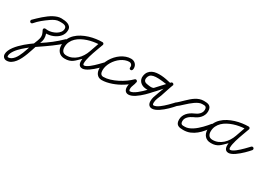

<svg xmlns="http://www.w3.org/2000/svg" viewBox="-117 -1157 3162 2294"><g transform="rotate(30 1464.0 -10.0)"><path d="M-20 -159.7Q-29.8 -159.7 -35.2 -166.7Q-40.5 -173.8 -40.5 -182.6Q-40.5 -190.9 -35.2 -196.3Q-14.2 -217.3 9.5 -240Q33.2 -262.7 58.3 -284.4Q83.5 -306.2 109.9 -325.7Q136.2 -345.2 162.8 -359.6Q189.5 -374 216.1 -382.3Q242.7 -390.6 267.6 -390.1Q289.1 -389.6 313.5 -387Q337.9 -384.3 358.6 -375.7Q379.4 -367.2 393.1 -350.6Q406.7 -334 406.7 -305.7Q406.7 -279.8 397.7 -257.3Q388.7 -234.9 373.3 -216.8Q357.9 -198.7 337.2 -184.6Q316.4 -170.4 293.5 -160.6Q270.5 -150.9 246.1 -146Q221.7 -141.1 198.7 -141.1Q204.1 -125.5 206.8 -110.6Q209.5 -95.7 209.5 -79.1Q209.5 -60.5 204.8 -43Q200.2 -25.4 193.4 -8.3Q258.8 -50.8 317.4 -96.2Q376 -141.6 431.6 -196.3Q438.5 -203.1 446.8 -203.1Q456.5 -203.1 462.9 -196.8Q469.2 -190.4 469.2 -180.7Q469.2 -169.9 450.2 -150.1Q431.2 -130.4 401.4 -106Q371.6 -81.5 335.9 -55.4Q300.3 -29.3 266.8 -6.1Q233.4 17.1 206.8 35.2Q180.2 53.2 168.9 61Q161.1 83.5 150.9 115.5Q140.6 147.5 127.4 182.4Q114.3 217.3 97.2 252Q80.1 286.6 58.3 314.2Q36.6 341.8 9.8 358.9Q-17.1 376 -50.3 376Q-75.7 376 -91.6 359.4Q-107.4 342.8 -107.4 317.9Q-107.4 292 -95.2 264.6Q-83 237.3 -62.7 210.2Q-42.5 183.1 -16.8 157.2Q8.8 131.3 35.4 108.4Q62 85.4 87.4 66.4Q112.8 47.4 132.3 33.7Q136.7 20.5 142.8 6.6Q148.9 -7.3 154.1 -22Q159.2 -36.6 162.8 -51.3Q166.5 -65.9 166.5 -80.1Q166.5 -97.2 162.4 -110.4Q158.2 -123.5 153.1 -134.3Q147.9 -145 143.8 -153.3Q139.6 -161.6 139.6 -168.9Q139.6 -175.8 146.5 -181.6Q153.3 -187.5 160.2 -187.5Q169.9 -187.5 179.4 -186Q189 -184.6 198.7 -184.6Q222.2 -184.6 250.7 -192.4Q279.3 -200.2 304.4 -215.1Q329.6 -230 346.4 -252Q363.3 -273.9 363.3 -301.8Q363.3 -319.8 353.3 -329.3Q343.3 -338.9 328.6 -342.5Q314 -346.2 297.4 -346.4Q280.8 -346.7 267.6 -346.7Q236.8 -346.7 210 -334.5Q183.1 -322.3 158.2 -305.2Q133.8 -288.1 112.3 -272.2Q90.8 -256.3 71 -239.7Q51.3 -223.1 33 -205.3Q14.6 -187.5 -2.9 -166.5Q-6.8 -162.1 -10.7 -160.9Q-14.6 -159.7 -20 -159.7ZM106.4 106Q92.3 116.7 74.5 131.1Q56.6 145.5 37.6 162.8Q18.6 180.2 0.2 199.5Q-18.1 218.8 -32.2 238.8Q-46.4 258.8 -55.2 279.1Q-64 299.3 -64 318.4Q-64 323.7 -61.5 328.1Q-59.1 332.5 -53.2 332.5Q-30.3 332.5 -11.2 320.3Q7.8 308.1 23.7 288.6Q39.6 269 52.2 244.4Q64.9 219.7 75 194.6Q85 169.4 92.8 146Q100.6 122.6 106.4 106Z M725.1 -96.2Q700.2 -72.8 681.2 -53.5Q662.1 -34.2 642.3 -20.5Q622.6 -6.8 598.4 0.7Q574.2 8.3 539.1 8.3Q511.7 8.3 490.7 -0.5Q469.7 -9.3 455.1 -25.4Q440.4 -41.5 432.9 -63.5Q425.3 -85.4 425.3 -111.8Q425.3 -162.6 444.3 -202.9Q463.4 -243.2 495.6 -273.9Q527.8 -304.7 569.6 -326.7Q611.3 -348.6 656.7 -362.5Q702.1 -376.5 747.8 -382.8Q793.5 -389.2 833.5 -389.2Q842.8 -389.2 848.9 -383.1Q855 -377 855 -367.7Q855 -365.2 854.5 -363.5Q854 -361.8 853 -359.4Q847.2 -343.3 838.6 -320.3Q830.1 -297.4 820.6 -271.2Q811 -245.1 801.3 -216.6Q791.5 -188 783.7 -160.6Q775.9 -133.3 771 -108.2Q766.1 -83 766.1 -63.5Q766.1 -60.1 766.4 -55.4Q766.6 -50.8 768.1 -46.6Q769.5 -42.5 772.5 -39.6Q775.4 -36.6 780.3 -36.6Q793.5 -36.6 811.3 -45.9Q829.1 -55.2 848.4 -70.1Q867.7 -85 887.5 -103.3Q907.2 -121.6 925 -139.4Q942.9 -157.2 957 -172.4Q971.2 -187.5 980 -196.3Q986.8 -203.1 995.1 -203.1Q1004.9 -203.1 1011.2 -196.8Q1017.6 -190.4 1017.6 -180.7Q1017.6 -172.9 1012.2 -166.5Q1002 -154.3 985.6 -136.7Q969.2 -119.1 949.5 -100.1Q929.7 -81.1 907.5 -62.3Q885.3 -43.5 863 -28.3Q840.8 -13.2 819.6 -3.9Q798.3 5.4 780.8 5.4Q758.8 5.4 746.6 -4.4Q734.4 -14.2 729 -29.1Q723.6 -43.9 723.4 -61.8Q723.1 -79.6 725.1 -96.2ZM801.8 -344.7Q770 -342.8 733.2 -336.4Q696.3 -330.1 659.4 -317.9Q622.6 -305.7 588.1 -287.4Q553.7 -269 527.3 -243.9Q501 -218.8 485.1 -185.8Q469.2 -152.8 469.2 -111.8Q469.2 -76.7 485.8 -55.7Q502.4 -34.7 539.1 -34.7Q578.6 -34.7 612.5 -49.3Q646.5 -64 674.3 -88.9Q702.1 -113.8 723.1 -147Q744.1 -180.2 757.3 -217.8Q768.6 -249.5 779.5 -281Q790.5 -312.5 801.8 -344.7Z M1292 -269.5Q1281.7 -269.5 1277.3 -272.9Q1272.9 -276.4 1271.7 -281.5Q1270.5 -286.6 1271 -293Q1271.5 -299.3 1271.5 -305.2Q1271.5 -322.3 1259 -334Q1246.6 -345.7 1230 -345.7Q1201.7 -345.7 1173.6 -335.2Q1145.5 -324.7 1120.1 -306.9Q1094.7 -289.1 1073 -265.1Q1051.3 -241.2 1035.4 -214.1Q1019.5 -187 1010.5 -158.2Q1001.5 -129.4 1001.5 -101.6Q1001.5 -88.9 1003.4 -76.9Q1005.4 -64.9 1010.5 -55.4Q1015.6 -45.9 1025.1 -40Q1034.7 -34.2 1049.3 -34.2Q1092.3 -34.2 1139.9 -48.8Q1187.5 -63.5 1233.2 -86.7Q1278.8 -109.9 1319.1 -138.7Q1359.4 -167.5 1387.2 -195.8Q1394.5 -203.1 1402.8 -203.1Q1411.1 -203.1 1418.2 -196.8Q1425.3 -190.4 1425.3 -182.1Q1425.3 -173.8 1423.8 -171.9Q1422.4 -169.9 1419.4 -166.5Q1399.9 -144 1373.5 -122.3Q1347.2 -100.6 1316.4 -81.1Q1285.6 -61.5 1252 -45.2Q1218.3 -28.8 1183.6 -16.8Q1148.9 -4.9 1114.7 2Q1080.6 8.8 1049.3 8.8Q1025.9 8.8 1008.5 -0.5Q991.2 -9.8 979.7 -25.1Q968.3 -40.5 962.9 -60.3Q957.5 -80.1 957.5 -101.6Q957.5 -135.3 968.3 -169.4Q979 -203.6 997.8 -235.6Q1016.6 -267.6 1042.2 -295.7Q1067.9 -323.7 1098.1 -344.5Q1128.4 -365.2 1162.1 -377.2Q1195.8 -389.2 1230 -389.2Q1248 -389.2 1263.7 -383.1Q1279.3 -377 1290.8 -365.7Q1302.2 -354.5 1308.6 -339.1Q1314.9 -323.7 1314.9 -305.2Q1314.9 -299.8 1314 -293.5Q1313 -287.1 1310.5 -281.7Q1308.1 -276.4 1303.7 -272.9Q1299.3 -269.5 1292 -269.5Z M1760.7 -187.5Q1754.9 -172.9 1748.5 -158.2Q1742.2 -143.6 1736.8 -128.9Q1731.4 -114.3 1728 -99.1Q1724.6 -84 1724.6 -68.8Q1724.6 -64.9 1724.9 -59.8Q1725.1 -54.7 1726.6 -50Q1728 -45.4 1731 -42.2Q1733.9 -39.1 1739.3 -39.1Q1755.4 -39.1 1774.4 -48.1Q1793.5 -57.1 1813.2 -71.5Q1833 -85.9 1853 -103.8Q1873 -121.6 1890.9 -139.4Q1908.7 -157.2 1923.8 -173.1Q1939 -189 1949.2 -199.2Q1955.6 -206.1 1965.8 -206.1Q1975.1 -206.1 1981 -199Q1986.8 -191.9 1986.8 -183.1Q1986.8 -175.8 1981.4 -169.4Q1969.7 -155.8 1952.9 -137.7Q1936 -119.6 1916 -100.3Q1896 -81.1 1873.5 -62.5Q1851.1 -43.9 1828.4 -29.1Q1805.7 -14.2 1783.2 -5.1Q1760.7 3.9 1741.2 3.9Q1725.1 3.9 1713.9 -1.7Q1702.6 -7.3 1695.3 -16.8Q1688 -26.4 1684.6 -39.3Q1681.2 -52.2 1681.2 -66.9Q1681.2 -97.2 1689.7 -124.8Q1698.2 -152.3 1709.5 -180.2Q1712.4 -189.5 1717.3 -202.4Q1722.2 -215.3 1727.1 -228.5Q1731.9 -241.7 1736.6 -253.4Q1741.2 -265.1 1743.7 -272.5Q1739.3 -267.6 1729.2 -256.3Q1719.2 -245.1 1706.8 -231Q1694.3 -216.8 1680.4 -201.7Q1666.5 -186.5 1654.3 -174.3L1653.8 -173.8Q1642.1 -160.2 1625.2 -142.1Q1608.4 -124 1588.4 -104.7Q1568.4 -85.4 1545.9 -66.9Q1523.4 -48.3 1500.7 -33.4Q1478 -18.6 1455.6 -9.5Q1433.1 -0.5 1413.6 -0.5Q1397.5 -0.5 1386.2 -6.1Q1375 -11.7 1367.7 -21.2Q1360.4 -30.8 1356.9 -43.7Q1353.5 -56.6 1353.5 -71.3Q1353.5 -77.6 1354.7 -89.6Q1356 -101.6 1358.4 -115.7Q1360.8 -129.9 1364.7 -144.8Q1368.7 -159.7 1374.3 -171.9Q1379.9 -184.1 1386.7 -191.9Q1393.6 -199.7 1402.3 -199.7Q1410.6 -199.7 1416.3 -191.7Q1421.9 -183.6 1421.9 -175.3Q1421.9 -162.1 1418 -149.9Q1414.1 -137.7 1409.4 -125.7Q1404.8 -113.8 1400.9 -100.8Q1397 -87.9 1397 -73.2Q1397 -69.3 1397.2 -64.2Q1397.5 -59.1 1398.9 -54.4Q1400.4 -49.8 1403.3 -46.6Q1406.2 -43.5 1411.6 -43.5Q1430.2 -43.5 1452.4 -55.2Q1474.6 -66.9 1497.8 -85Q1521 -103 1543.5 -124.5Q1565.9 -146 1584.5 -165Q1576.2 -164.6 1567.4 -165Q1558.6 -165.5 1547.4 -167Q1526.4 -169.4 1507.6 -179Q1488.8 -188.5 1475.6 -203.4Q1462.4 -218.3 1456.3 -238.3Q1450.2 -258.3 1454.1 -281.7Q1460 -318.4 1477.5 -341.3Q1495.1 -364.3 1520.8 -377Q1546.4 -389.6 1577.9 -393.3Q1609.4 -397 1643.3 -394.8Q1677.2 -392.6 1711.4 -386Q1745.6 -379.4 1775.9 -372.1L1784.2 -380.9Q1790 -387.7 1799.3 -387.7Q1808.1 -387.7 1814.7 -381.6Q1821.3 -375.5 1821.8 -366.2Q1821.3 -366.2 1817.6 -356.2Q1814 -346.2 1808.3 -330.3Q1802.7 -314.5 1796.1 -294.7Q1789.6 -274.9 1783 -255.1Q1776.4 -235.4 1770.5 -217.5Q1764.6 -199.7 1760.7 -187.5ZM1501 -283.2Q1496.6 -263.2 1501.2 -251.2Q1505.9 -239.3 1515.1 -232.4Q1524.4 -225.6 1536.9 -222.7Q1549.3 -219.7 1560.5 -218.3Q1572.8 -216.8 1582.8 -215.3Q1592.8 -213.9 1601.8 -213.9Q1610.8 -213.9 1619.4 -215.3Q1627.9 -216.8 1637.2 -221.2L1742.2 -335.4Q1677.7 -345.2 1633.8 -347.2Q1589.8 -349.1 1562 -342.5Q1534.2 -335.9 1520 -321.3Q1505.9 -306.6 1501 -283.2Z M2208 -198.2Q2225.6 -205.1 2241.7 -215.1Q2257.8 -225.1 2270.3 -237.8Q2282.7 -250.5 2290 -266.1Q2297.4 -281.7 2297.4 -299.8Q2297.4 -317.9 2292.5 -327.1Q2287.6 -336.4 2279.3 -340.3Q2271 -344.2 2259.8 -344.2Q2248.5 -344.2 2235.4 -344.2Q2213.9 -344.2 2190.4 -333.7Q2167 -323.2 2143.1 -306.6Q2119.1 -290 2095.7 -269.8Q2072.3 -249.5 2050.8 -229.7Q2029.3 -210 2010.5 -193.1Q1991.7 -176.3 1977.5 -167Q1972.7 -163.6 1969.2 -161.9Q1965.8 -160.2 1960.4 -160.2Q1950.7 -160.2 1945.3 -167.2Q1939.9 -174.3 1939.9 -183.1Q1939.9 -187.5 1940.9 -190.9Q1941.9 -194.3 1945.3 -196.8Q1968.3 -213.9 1990 -234.9Q2011.7 -255.9 2033.7 -276.9Q2055.7 -297.9 2078.4 -317.9Q2101.1 -337.9 2125.7 -353.5Q2150.4 -369.1 2177.5 -378.4Q2204.6 -387.7 2235.4 -387.7Q2256.8 -387.7 2276.1 -385.3Q2295.4 -382.8 2309.8 -374.3Q2324.2 -365.7 2332.5 -348.9Q2340.8 -332 2340.8 -303.7Q2340.8 -276.9 2331.3 -254.2Q2321.8 -231.4 2305.7 -212.6Q2289.6 -193.8 2268.1 -179.7Q2246.6 -165.5 2222.7 -156.2Q2205.1 -147.9 2188.7 -137.5Q2172.4 -127 2159.4 -113.8Q2146.5 -100.6 2138.9 -85Q2131.3 -69.3 2131.3 -50.8Q2131.3 -32.2 2136 -22.9Q2140.6 -13.7 2148.7 -9.8Q2156.7 -5.9 2167.7 -5.6Q2178.7 -5.4 2191.9 -5.4Q2216.3 -5.4 2241.2 -14.9Q2266.1 -24.4 2290.5 -40Q2314.9 -55.7 2338.1 -75.7Q2361.3 -95.7 2382.1 -116.9Q2402.8 -138.2 2420.7 -158.7Q2438.5 -179.2 2452.1 -195.8Q2456.1 -200.2 2460 -201.4Q2463.9 -202.6 2469.2 -202.6Q2479 -202.6 2484.4 -195.6Q2489.7 -188.5 2489.7 -179.7Q2489.7 -175.3 2488.3 -172.4Q2486.8 -169.4 2484.4 -166Q2456.5 -127 2426.5 -90.3Q2396.5 -53.7 2361.3 -25.1Q2326.2 3.4 2284.7 20.8Q2243.2 38.1 2191.9 38.1Q2170.4 38.1 2151.4 35.6Q2132.3 33.2 2118.2 24.4Q2104 15.6 2095.9 -1.2Q2087.9 -18.1 2087.9 -46.9Q2087.9 -73.7 2097.7 -96.9Q2107.4 -120.1 2124 -139.2Q2140.6 -158.2 2162.4 -173.1Q2184.1 -188 2208 -198.2Z M2741.7 -96.2Q2716.8 -72.8 2697.8 -53.5Q2678.7 -34.2 2658.9 -20.5Q2639.2 -6.8 2615 0.7Q2590.8 8.3 2555.7 8.3Q2528.3 8.3 2507.3 -0.5Q2486.3 -9.3 2471.7 -25.4Q2457 -41.5 2449.5 -63.5Q2441.9 -85.4 2441.9 -111.8Q2441.9 -162.6 2460.9 -202.9Q2480 -243.2 2512.2 -273.9Q2544.4 -304.7 2586.2 -326.7Q2627.9 -348.6 2673.3 -362.5Q2718.8 -376.5 2764.4 -382.8Q2810.1 -389.2 2850.1 -389.2Q2859.4 -389.2 2865.5 -383.1Q2871.6 -377 2871.6 -367.7Q2871.6 -365.2 2871.1 -363.5Q2870.6 -361.8 2869.6 -359.4Q2863.8 -343.3 2855.2 -320.3Q2846.7 -297.4 2837.2 -271.2Q2827.6 -245.1 2817.9 -216.6Q2808.1 -188 2800.3 -160.6Q2792.5 -133.3 2787.6 -108.2Q2782.7 -83 2782.7 -63.5Q2782.7 -60.1 2783 -55.4Q2783.2 -50.8 2784.7 -46.6Q2786.1 -42.5 2789.1 -39.6Q2792 -36.6 2796.9 -36.6Q2810.1 -36.6 2827.9 -45.9Q2845.7 -55.2 2865 -70.1Q2884.3 -85 2904.1 -103.3Q2923.8 -121.6 2941.7 -139.4Q2959.5 -157.2 2973.6 -172.4Q2987.8 -187.5 2996.6 -196.3Q3003.4 -203.1 3011.7 -203.1Q3021.5 -203.1 3027.8 -196.8Q3034.2 -190.4 3034.2 -180.7Q3034.2 -172.9 3028.8 -166.5Q3018.6 -154.3 3002.2 -136.7Q2985.8 -119.1 2966.1 -100.1Q2946.3 -81.1 2924.1 -62.3Q2901.9 -43.5 2879.6 -28.3Q2857.4 -13.2 2836.2 -3.9Q2814.9 5.4 2797.4 5.4Q2775.4 5.4 2763.2 -4.4Q2751 -14.2 2745.6 -29.1Q2740.2 -43.9 2740 -61.8Q2739.7 -79.6 2741.7 -96.2ZM2818.4 -344.7Q2786.6 -342.8 2749.8 -336.4Q2712.9 -330.1 2676 -317.9Q2639.2 -305.7 2604.7 -287.4Q2570.3 -269 2543.9 -243.9Q2517.6 -218.8 2501.7 -185.8Q2485.8 -152.8 2485.8 -111.8Q2485.8 -76.7 2502.4 -55.7Q2519 -34.7 2555.7 -34.7Q2595.2 -34.7 2629.2 -49.3Q2663.1 -64 2690.9 -88.9Q2718.8 -113.8 2739.7 -147Q2760.7 -180.2 2773.9 -217.8Q2785.2 -249.5 2796.1 -281Q2807.1 -312.5 2818.4 -344.7Z"/></g></svg>

Font: Helvetia Verbundene
Style: Regular
Weight: 400
Designer: Peter Wiegel, original typeface by Carl Albert Fahrenwaldt 1901
Foundry: Peter Wiegel
Version: Version 2.000